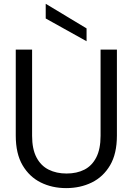

<svg xmlns="http://www.w3.org/2000/svg" viewBox="-20 -955 682 987"><path d="M320 12Q248 12 189.5 -17Q131 -46 96 -105.5Q61 -165 61 -258V-700H145V-257Q145 -189 167.5 -146Q190 -103 230 -83Q270 -63 322 -63Q375 -63 414 -83Q453 -103 475 -146Q497 -189 497 -257V-700H581V-258Q581 -165 546 -105.5Q511 -46 452 -17Q393 12 320 12ZM425 -743 215 -860V-935H216L425 -809Z"/></svg>

Font: DM Sans 28pt
Style: Regular
Weight: 400
Version: Version 4.004;gftools[0.9.30]